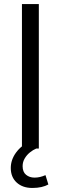

<svg xmlns="http://www.w3.org/2000/svg" viewBox="-20 -725 296 937"><path d="M87.1 0V-705H169.5V0ZM137.9 192.3Q90.3 192.3 61.5 165.9Q32.6 139.5 32.6 94.7Q32.6 54.8 58.3 19.6Q83.9 -15.6 128.3 -36.2L156.8 0Q141.3 6.5 126 18.8Q110.7 31.1 100.6 48.2Q90.4 65.3 90.4 86Q90.4 114.2 107.2 128Q124 141.8 148.6 141.8Q162 141.8 175 138.8Q188 135.8 202 129.7L216 175.3Q201.7 183.3 182 187.8Q162.3 192.3 137.9 192.3Z"/></svg>

Font: Nunito Sans 12pt ExtraLight
Style: Regular
Weight: 200
Designer: Vernon Adams
Foundry: Vernon Adams
Version: Version 3.101;gftools[0.9.27]